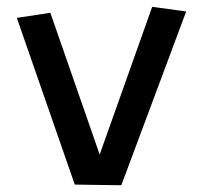

<svg xmlns="http://www.w3.org/2000/svg" viewBox="-20 -529 592 568"><path d="M274.9 -71.8 430.2 -508.8 530.8 -495.1 338.9 19 201.2 17.1 29.8 -476.1 128.9 -491.2Z"/></svg>

Font: Preahvihear
Style: Regular
Weight: 400
Designer: Danh Hong
Version: Version 8.002; ttfautohint (v1.8.3)